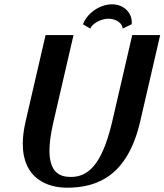

<svg xmlns="http://www.w3.org/2000/svg" viewBox="-20 -863 765 893"><path d="M485 -776C521 -776 550 -753 550 -732V-730L592 -750C593 -753 593 -756 593 -759C593 -805 555 -843 501 -843C443 -843 384 -800 366 -750L400 -730C408 -752 448 -776 485 -776ZM595 -700 502 -298C453 -88 385 -40 309 -40C258 -40 210 -61 210 -163C210 -198 216 -242 229 -298L322 -700H192L99 -298C90 -259 86 -224 86 -194C86 -31 202 10 292 10C436 10 574 -48 632 -298L725 -700Z"/></svg>

Font: Pfennig
Style: BoldItalic
Weight: 700
Italic angle: -13°
Version: Version 20100423